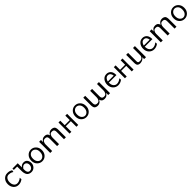

<svg xmlns="http://www.w3.org/2000/svg" viewBox="908 -3123 5770 5770"><g transform="rotate(-45 3792.5 -238.5)"><path d="M43 -237Q43 -345 106.5 -415.5Q170 -486 268 -486Q322 -486 354.5 -477Q387 -468 434 -442L423 -378Q391 -396 375.5 -403.5Q360 -411 331.5 -418Q303 -425 268 -425Q202 -425 162.5 -373Q123 -321 123 -242Q122 -159 161.5 -105.5Q201 -52 266 -52Q307 -52 344.5 -66.5Q382 -81 396.5 -91.5Q411 -102 434 -122L440 -55Q361 9 265 9Q165 9 104 -62Q43 -133 43 -237Z M817 -366Q908 -375 953 -322Q998 -269 998 -183Q998 -108 944.5 -49.5Q891 9 808 9Q760 9 724 -7Q688 -23 668.5 -46.5Q649 -70 637 -103Q625 -136 621.5 -163.5Q618 -191 618 -221V-413H475V-472H700V-294Q751 -359 817 -366ZM701 -233V-178Q701 -118 727.5 -84Q754 -50 801 -50Q846 -50 877.5 -81Q909 -112 918 -160Q920 -170 920 -191Q920 -247 885.5 -283Q851 -319 793 -310Q757 -304 726 -265Z M1042 -237Q1042 -344 1107 -414.5Q1172 -485 1268 -485Q1361 -485 1427.5 -416.5Q1494 -348 1494 -237Q1494 -127 1428.5 -59Q1363 9 1268 9Q1176 9 1109 -57.5Q1042 -124 1042 -237ZM1120 -244Q1120 -150 1165 -100Q1210 -50 1268 -50Q1327 -50 1371.5 -100Q1416 -150 1416 -244Q1416 -333 1371 -380Q1326 -427 1268 -427Q1209 -427 1164.5 -380.5Q1120 -334 1120 -244Z M1610 0V-473H1689V-381Q1707 -418 1744.5 -449.5Q1782 -481 1839 -481Q1876 -481 1903 -471.5Q1930 -462 1943.5 -446.5Q1957 -431 1964.5 -417.5Q1972 -404 1975 -391L1979 -378Q2029 -481 2131 -481Q2171 -481 2200 -469Q2229 -457 2243 -441.5Q2257 -426 2264.5 -400Q2272 -374 2273.5 -357Q2275 -340 2275 -314V-310V0H2194V-313Q2194 -392 2148 -411Q2124 -422 2083 -419Q2036 -416 2010 -376Q1984 -336 1984 -274V0H1901V-313Q1901 -393 1857 -411Q1832 -422 1791 -419Q1745 -416 1718.5 -376Q1692 -336 1691 -274Q1691 -270 1692 -267V0Z M2432 0V-472H2508V-283H2723V-472H2800V0H2723V-237H2508V0Z M2918 -237Q2918 -344 2983 -414.5Q3048 -485 3144 -485Q3237 -485 3303.5 -416.5Q3370 -348 3370 -237Q3370 -127 3304.5 -59Q3239 9 3144 9Q3052 9 2985 -57.5Q2918 -124 2918 -237ZM2996 -244Q2996 -150 3041 -100Q3086 -50 3144 -50Q3203 -50 3247.5 -100Q3292 -150 3292 -244Q3292 -333 3247 -380Q3202 -427 3144 -427Q3085 -427 3040.5 -380.5Q2996 -334 2996 -244Z M4151 -472V1H4073V-91Q4054 -53 4016.5 -22Q3979 9 3922 9Q3886 9 3858.5 -0.5Q3831 -10 3817.5 -25Q3804 -40 3796.5 -53.5Q3789 -67 3785 -80L3782 -94Q3732 9 3630 9Q3590 9 3561 -3Q3532 -15 3518 -30.5Q3504 -46 3496.5 -72Q3489 -98 3487.5 -115Q3486 -132 3486 -158V-162V-472H3567V-159Q3567 -80 3613 -61Q3638 -50 3679 -53Q3725 -56 3751 -96Q3777 -136 3778 -198V-472H3860V-159Q3860 -80 3905 -61Q3929 -50 3970 -53Q4016 -56 4042.5 -96Q4069 -136 4070 -198Q4070 -202 4069 -205V-472Z M4269 -240Q4269 -340 4327 -412.5Q4385 -485 4482 -485Q4563 -485 4617.5 -429Q4672 -373 4672 -248H4346Q4346 -229 4351 -218Q4353 -145 4395.5 -97Q4438 -49 4499 -49Q4586 -49 4664 -119L4670 -53Q4591 9 4497 9Q4402 9 4335.5 -59.5Q4269 -128 4269 -240ZM4351 -294H4603Q4597 -356 4565.5 -391.5Q4534 -427 4482 -427Q4432 -427 4397 -388.5Q4362 -350 4351 -294Z M4784 0V-472H4860V-283H5075V-472H5152V0H5075V-237H4860V0Z M5308 -133V-472H5390V-124Q5390 -102 5391.5 -92Q5393 -82 5400 -68.5Q5407 -55 5425 -50Q5443 -45 5473 -45Q5528 -45 5563.5 -80Q5599 -115 5599 -175V-472H5680V0H5600V-80Q5575 -40 5529.5 -15.5Q5484 9 5430 9Q5396 9 5372.5 -0.5Q5349 -10 5336.5 -23Q5324 -36 5317.5 -57.5Q5311 -79 5309.5 -94.5Q5308 -110 5308 -133Z M5797 -240Q5797 -340 5855 -412.5Q5913 -485 6010 -485Q6091 -485 6145.5 -429Q6200 -373 6200 -248H5874Q5874 -229 5879 -218Q5881 -145 5923.5 -97Q5966 -49 6027 -49Q6114 -49 6192 -119L6198 -53Q6119 9 6025 9Q5930 9 5863.5 -59.5Q5797 -128 5797 -240ZM5879 -294H6131Q6125 -356 6093.5 -391.5Q6062 -427 6010 -427Q5960 -427 5925 -388.5Q5890 -350 5879 -294Z M6310 0V-473H6389V-381Q6407 -418 6444.5 -449.5Q6482 -481 6539 -481Q6576 -481 6603 -471.5Q6630 -462 6643.5 -446.5Q6657 -431 6664.5 -417.5Q6672 -404 6675 -391L6679 -378Q6729 -481 6831 -481Q6871 -481 6900 -469Q6929 -457 6943 -441.5Q6957 -426 6964.5 -400Q6972 -374 6973.5 -357Q6975 -340 6975 -314V-310V0H6894V-313Q6894 -392 6848 -411Q6824 -422 6783 -419Q6736 -416 6710 -376Q6684 -336 6684 -274V0H6601V-313Q6601 -393 6557 -411Q6532 -422 6491 -419Q6445 -416 6418.5 -376Q6392 -336 6391 -274Q6391 -270 6392 -267V0Z M7092 -237Q7092 -344 7157 -414.5Q7222 -485 7318 -485Q7411 -485 7477.5 -416.5Q7544 -348 7544 -237Q7544 -127 7478.5 -59Q7413 9 7318 9Q7226 9 7159 -57.5Q7092 -124 7092 -237ZM7170 -244Q7170 -150 7215 -100Q7260 -50 7318 -50Q7377 -50 7421.5 -100Q7466 -150 7466 -244Q7466 -333 7421 -380Q7376 -427 7318 -427Q7259 -427 7214.5 -380.5Q7170 -334 7170 -244Z"/></g></svg>

Font: Coval
Style: Light
Weight: 300
Foundry: Context Ltd
Version: Version 001.000